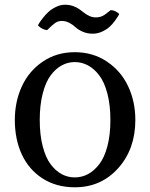

<svg xmlns="http://www.w3.org/2000/svg" viewBox="-20 -776 638 816"><path d="M43 -266.1Q43 -343.8 72.8 -408.7Q102.5 -473.6 161.4 -513.9Q220.2 -554.2 297.9 -554.2Q375.5 -554.2 435.1 -513.9Q494.6 -473.6 524.9 -408.7Q555.2 -343.8 555.2 -266.1Q555.2 -142.6 482.4 -61.3Q409.7 20 297.9 20Q219.7 20 161.4 -17.3Q103 -54.7 73 -119.1Q43 -183.6 43 -266.1ZM161.4 -377.9Q148.9 -329.1 148.9 -266.1Q148.9 -203.1 161.4 -154.8Q173.8 -106.4 195.1 -78.1Q216.3 -49.8 242.2 -35.9Q268.1 -22 297.9 -22Q327.6 -22 353.8 -35.9Q379.9 -49.8 401.9 -78.1Q423.8 -106.4 436.5 -154.8Q449.2 -203.1 449.2 -266.1Q449.2 -329.1 436.5 -377.9Q423.8 -426.8 402.1 -455.3Q380.4 -483.9 354 -498Q327.6 -512.2 297.9 -512.2Q268.1 -512.2 242.2 -498Q216.3 -483.9 195.1 -455.3Q173.8 -426.8 161.4 -377.9ZM387.2 -702.1Q403.3 -702.1 415.5 -708Q427.7 -713.9 450.2 -732.9Q468.8 -732.9 486.8 -716.8Q485.4 -713.4 482.2 -707.8Q479 -702.1 468.5 -687.7Q458 -673.3 445.8 -662.1Q433.6 -650.9 414.3 -641.8Q395 -632.8 374 -632.8Q350.1 -632.8 331.1 -641.4Q312 -649.9 301.5 -659.9Q291 -669.9 275.4 -678.5Q259.8 -687 242.2 -687Q227.1 -687 214.6 -678.5Q202.1 -669.9 180.2 -647.9Q159.2 -649.9 141.1 -668Q143.1 -671.4 146.5 -677.5Q149.9 -683.6 161.6 -698.7Q173.3 -713.9 185.8 -725.3Q198.2 -736.8 217.5 -746.3Q236.8 -755.9 255.9 -755.9Q274.9 -755.9 290.8 -750.2Q306.6 -744.6 317.4 -736.8Q328.1 -729 338.1 -721.2Q348.1 -713.4 360.6 -707.8Q373 -702.1 387.2 -702.1Z"/></svg>

Font: Adamina
Style: Regular
Weight: 400
Designer: Cyreal (www.cyreal.org)
Foundry: Cyreal (www.cyreal.org)
Version: Version 1.010